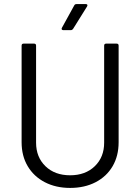

<svg xmlns="http://www.w3.org/2000/svg" viewBox="-20 -914 688 942"><path d="M86 -216V-690Q86 -700 96 -700H147Q157 -700 157 -690V-214Q157 -143 203 -98.5Q249 -54 324 -54Q399 -54 445 -98.5Q491 -143 491 -214V-690Q491 -700 501 -700H552Q562 -700 562 -690V-216Q562 -149 532.5 -98.5Q503 -48 449 -20Q395 8 324 8Q254 8 200 -20Q146 -48 116 -98.5Q86 -149 86 -216ZM284 -778 344 -887Q347 -894 356 -894H401Q407 -894 408.5 -890.5Q410 -887 407 -882L339 -773Q334 -766 327 -766H291Q285 -766 283 -769.5Q281 -773 284 -778Z"/></svg>

Font: Barlow
Style: Regular
Weight: 400
Designer: Jeremy Tribby
Foundry: Tribby Type
Version: Version 1.408;December 10, 2018;FontCreator 11.5.0.2430 64-b